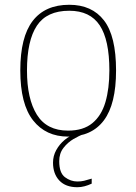

<svg xmlns="http://www.w3.org/2000/svg" viewBox="-20 -562 571 804"><path d="M265 10Q172 10 118.5 -58Q65 -126 65 -267Q65 -407 117 -474.5Q169 -542 270 -542Q365 -542 415.5 -476.5Q466 -411 466 -267Q466 -126 415 -58Q364 10 265 10ZM265 -15Q329 -15 367 -46.5Q405 -78 421.5 -134.5Q438 -191 438 -267Q438 -395 397.5 -456Q357 -517 270 -517Q176 -517 134.5 -454.5Q93 -392 93 -267Q93 -148 134.5 -81.5Q176 -15 265 -15ZM304 222Q255 222 228.5 194Q202 166 202 119Q202 91 215.5 66.5Q229 42 250.5 24Q272 6 295 0H330Q312 6 288 20Q264 34 246 57Q228 80 228 113Q228 162 252 180Q276 198 304 198Q320 198 332 195Q344 192 364 186V207Q349 214 334 218Q319 222 304 222Z"/></svg>

Font: Noto Serif Thin
Style: Regular
Weight: 100
Designer: Monotype Design Team
Foundry: Monotype Imaging Inc.
Version: Version 2.015